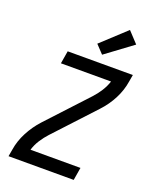

<svg xmlns="http://www.w3.org/2000/svg" viewBox="-177 -1089 954 1188"><g transform="rotate(20 300.0 -495.5)"><path d="M29 0 37 -46Q46 -105 75.5 -161.5Q105 -218 148 -265L391 -527Q416 -554 436 -585.5Q456 -617 467 -651H137L151 -735H580L572 -689Q563 -630 534 -573.5Q505 -517 461 -470L218 -208Q193 -181 173 -149.5Q153 -118 143 -84H472L458 0ZM358 -788 307 -842 468 -991 535 -919Z"/></g></svg>

Font: Iosevka Curly Medium Extended
Style: Italic
Weight: 500
Width: 7
Italic angle: -9°
Monospace: yes
Designer: Belleve Invis
Foundry: Belleve Invis
Version: Version 11.1.0; ttfautohint (v1.8.3)